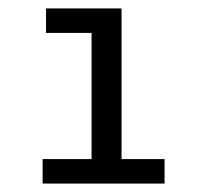

<svg xmlns="http://www.w3.org/2000/svg" viewBox="-20 -762 470 455"><path d="M370 -327H81V-385H197V-684H89V-742H268V-385H370Z"/></svg>

Font: Argentum Novus
Style: Regular
Weight: 400
Designer: Julieta Ulanovsky
Foundry: Julieta Ulanovsky
Version: Version 7.20;July 27, 2021;FontCreator 13.0.0.2683 64-bit